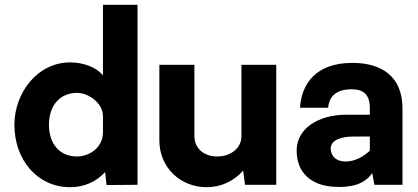

<svg xmlns="http://www.w3.org/2000/svg" viewBox="-20 -770 1740 800"><path d="M272 -510C136 -510 40 -383 40 -250C40 -104 136 10 272 10C332 10 381 -13 418 -53L424 1L553 0V-750H409V-456C381 -490 328 -510 272 -510ZM301 -118C231 -118 184 -168 184 -250C184 -332 231 -383 301 -383C350 -383 409 -340 409 -286V-219C409 -153 350 -118 301 -118Z M1131 -500H986V-203C986 -151 940 -118 884 -118C831 -118 790 -151 790 -203V-500H644V-185C644 -72 731 10 842 10C902 10 955 -16 993 -59L1001 0H1131Z M1368 8C1438 13 1498 0 1531 -49L1540 0H1657V-318C1657 -451 1571 -508 1448 -508C1294 -508 1236 -418 1230 -321H1347C1353 -382 1398 -398 1444 -398C1494 -398 1521 -377 1521 -319V-292H1422C1309 -292 1216 -236 1216 -143C1216 -49 1278 2 1368 8ZM1419 -97C1383 -97 1358 -118 1358 -151C1358 -185 1398 -201 1453 -201H1521V-142C1494 -118 1461 -97 1419 -97Z"/></svg>

Font: Oakes Bold
Style: Regular
Weight: 700
Designer: Samuel Oakes
Foundry: Samuel Oakes
Version: Version 1.003;PS 001.003;hotconv 1.0.88;makeotf.lib2.5.64775